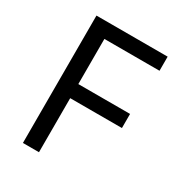

<svg xmlns="http://www.w3.org/2000/svg" viewBox="-171 -823 861 932"><g transform="rotate(30 259.5 -357.0)"><path d="M187 0H97V-714H496V-635H187V-382H477V-303H187Z"/></g></svg>

Font: Noto Sans Deseret
Style: Regular
Weight: 400
Designer: Monotype Design Team
Foundry: Monotype Imaging Inc.
Version: Version 2.001; ttfautohint (v1.8.4.7-5d5b)